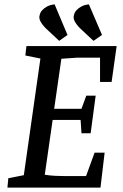

<svg xmlns="http://www.w3.org/2000/svg" viewBox="-20 -859 563 879"><path d="M251 -672 191 -728Q173 -746 165 -761.5Q157 -777 162 -791Q164 -802 173 -812Q182 -822 196 -829.5Q210 -837 230 -839L289 -699ZM408 -672 348 -728Q330 -746 322 -761.5Q314 -777 319 -791Q321 -802 330 -812Q339 -822 353 -829.5Q367 -837 387 -839L447 -699ZM14 0 18 -43 89 -57 165 -591 96 -605 101 -648H514L491 -484H438V-595H334L261 -590L228 -361H353L375 -421H418L395 -249H353L349 -310H221L185 -59Q210 -55 234 -54Q258 -53 273 -53H374L413 -160H459L440 0Z"/></svg>

Font: Faustina Medium
Style: Italic
Weight: 500
Italic angle: -8°
Designer: Alfonso Garcia
Foundry: http://www.omnibus-type.com
Version: Version 1.200